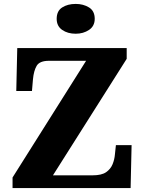

<svg xmlns="http://www.w3.org/2000/svg" viewBox="-20 -959 736 979"><path d="M44 0V-54L419 -649H230Q182 -649 167 -623.5Q152 -598 148 -554L143 -495H63L68 -714H626V-659L250 -65H452Q498 -65 521 -81Q544 -97 554 -121.5Q564 -146 566 -172L571 -219H651L646 0ZM366 -787Q325 -787 297 -806.5Q269 -826 269 -863Q269 -903 297 -921Q325 -939 366 -939Q405 -939 434 -921Q463 -903 463 -863Q463 -826 434 -806.5Q405 -787 366 -787Z"/></svg>

Font: Noto Serif Khmer ExtraBold
Style: Regular
Weight: 800
Version: Version 2.003